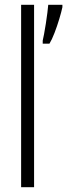

<svg xmlns="http://www.w3.org/2000/svg" viewBox="-20 -780 280 800"><path d="M122 0H68V-760H122ZM240 -750Q236 -731 227 -701Q218 -671 207 -642.5Q196 -614 186 -598H158V-611Q160 -618 163.5 -637.5Q167 -657 171 -681.5Q175 -706 177.5 -727.5Q180 -749 181 -760H240Z"/></svg>

Font: Noto Sans Tamil ExtraCondensed Light
Style: Regular
Weight: 300
Width: 2
Designer: Jelle Bosma - Monotype Design Team
Foundry: Monotype Imaging Inc.
Version: Version 2.004; ttfautohint (v1.8.4.7-5d5b)